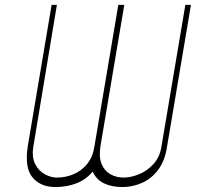

<svg xmlns="http://www.w3.org/2000/svg" viewBox="-20 -747 830 777"><path d="M92.3 -154.8 188.9 -727.3H210.2L115.1 -154.8Q108 -110.8 122.5 -82.7Q137.1 -54.7 161.9 -41.5Q186.8 -28.4 210.2 -28.4Q244.7 -28.4 277 -41.7Q309.3 -55 332.4 -83.1Q355.5 -111.2 362.2 -154.8L458.8 -727.3H483L386.4 -154.8Q379.6 -111.2 391.3 -83.1Q403.1 -55 427 -41.7Q451 -28.4 480.1 -28.4Q509.2 -28.4 542.3 -41.7Q575.3 -55 601 -83.1Q626.8 -111.2 633.5 -154.8L730.1 -727.3H752.8L656.2 -154.8Q647.7 -96.9 620.6 -60.5Q593.4 -24.1 555.2 -7.1Q517 9.9 475.9 9.9Q431.8 9.9 400.7 -5.1Q369.7 -20.2 355.1 -52.6Q328.1 -20.2 289.2 -5.1Q250.4 9.9 204.5 9.9Q143.8 9.9 111.5 -29.1Q79.2 -68.2 92.3 -154.8Z"/></svg>

Font: Inter Thin  BETA
Style: Italic
Weight: 100
Italic angle: -9.39999°
Designer: Rasmus Andersson
Foundry: rsms
Version: Version 3.011;git-f93a4a705